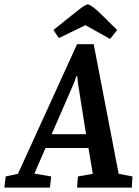

<svg xmlns="http://www.w3.org/2000/svg" viewBox="-68 -857 634 877"><path d="M-48 0 -42 -51 14 -63 284 -655H360L474 -63L537 -51L534 0H284L288 -51L356 -63L336 -181H140L89 -64L166 -51L160 0ZM168 -244H325L288 -478L285 -509H281L270 -478ZM435 -679 322 -742 201 -683 176 -720 261 -788Q283 -806 297 -816.5Q311 -827 320 -832Q329 -837 333 -837Q338 -837 348 -830.5Q358 -824 369.5 -814.5Q381 -805 391 -795L467 -720Z"/></svg>

Font: Faustina Light SemiBold
Style: Italic
Weight: 600
Italic angle: -8°
Version: Version 1.200